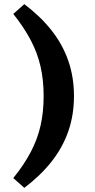

<svg xmlns="http://www.w3.org/2000/svg" viewBox="-20 -740 459 924"><path d="M190 -278Q190 -355 175 -420.5Q160 -486 127.5 -547.5Q95 -609 44 -673L97 -720Q174 -662 227.5 -594.5Q281 -527 308.5 -448Q336 -369 336 -278Q336 -186 308.5 -107.5Q281 -29 227.5 38.5Q174 106 97 164L44 117Q95 54 127.5 -7.5Q160 -69 175 -134.5Q190 -200 190 -278Z"/></svg>

Font: Source Serif 4 ExtraBold
Style: Regular
Weight: 800
Designer: Frank Grießhammer
Foundry: Adobe Systems Incorporated
Version: Version 4.004;hotconv 1.0.116;makeotfexe 2.5.65601